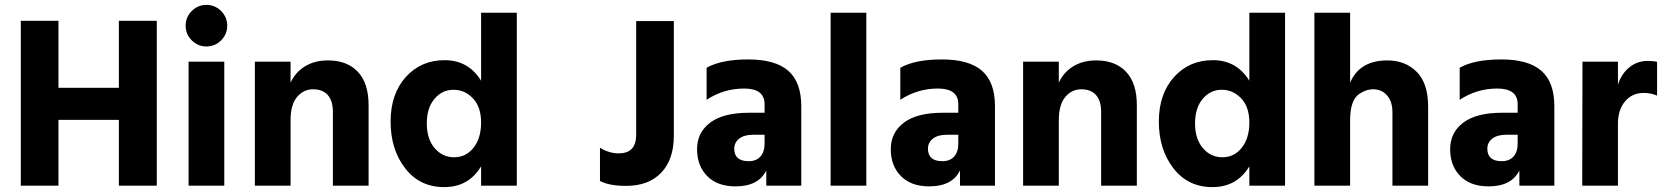

<svg xmlns="http://www.w3.org/2000/svg" viewBox="-20 -759 6800 785"><path d="M621 0H466V-269H219V0H65V-674H219V-400H466V-674H621Z M884 -714Q909 -689 909 -654Q909 -619 884 -594Q859 -569 824 -569Q789 -569 764 -594Q739 -619 739 -654Q739 -689 764 -714Q789 -739 824 -739Q859 -739 884 -714ZM897 0H751V-507H897Z M1487 0H1341V-302Q1341 -347 1320 -370.5Q1299 -394 1260 -394Q1221 -394 1194.5 -362.5Q1168 -331 1168 -268V0H1022V-507H1168V-421Q1187 -463 1226.5 -487.5Q1266 -512 1321 -512Q1399 -512 1443 -465.5Q1487 -419 1487 -329Z M2093 0H1947V-79Q1896 6 1796 6Q1696 6 1636.5 -71Q1577 -148 1577 -261.5Q1577 -375 1639 -444Q1701 -513 1798 -513Q1895 -513 1947 -429V-707H2093ZM1834 -392Q1788 -392 1756.5 -355Q1725 -318 1725 -254.5Q1725 -191 1757 -153.5Q1789 -116 1837 -116Q1885 -116 1916 -155Q1947 -194 1947 -258Q1947 -322 1913.5 -357Q1880 -392 1834 -392Z M2735 -204Q2735 -107 2683.5 -53Q2632 1 2540 1Q2471 1 2433 -19V-155Q2470 -132 2510 -132Q2581 -132 2581 -208V-673H2735Z M2987 3Q2913 3 2871.5 -39Q2830 -81 2830 -149Q2830 -217 2883.5 -257.5Q2937 -298 3042 -298H3106V-333Q3106 -397 3022.5 -397Q2939 -397 2869 -351V-482Q2929 -516 3039.5 -516Q3150 -516 3203 -469.5Q3256 -423 3256 -325V0H3113V-62Q3081 3 2987 3ZM3041 -100Q3072 -100 3089 -119Q3106 -138 3106 -171V-208H3059Q3022 -208 3002 -192Q2982 -176 2982 -151Q2982 -100 3041 -100Z M3522 0H3376V-707H3522Z M3779 3Q3705 3 3663.5 -39Q3622 -81 3622 -149Q3622 -217 3675.5 -257.5Q3729 -298 3834 -298H3898V-333Q3898 -397 3814.5 -397Q3731 -397 3661 -351V-482Q3721 -516 3831.5 -516Q3942 -516 3995 -469.5Q4048 -423 4048 -325V0H3905V-62Q3873 3 3779 3ZM3833 -100Q3864 -100 3881 -119Q3898 -138 3898 -171V-208H3851Q3814 -208 3794 -192Q3774 -176 3774 -151Q3774 -100 3833 -100Z M4628 0H4482V-302Q4482 -347 4461 -370.5Q4440 -394 4401 -394Q4362 -394 4335.5 -362.5Q4309 -331 4309 -268V0H4163V-507H4309V-421Q4328 -463 4367.5 -487.5Q4407 -512 4462 -512Q4540 -512 4584 -465.5Q4628 -419 4628 -329Z M5234 0H5088V-79Q5037 6 4937 6Q4837 6 4777.5 -71Q4718 -148 4718 -261.5Q4718 -375 4780 -444Q4842 -513 4939 -513Q5036 -513 5088 -429V-707H5234ZM4975 -392Q4929 -392 4897.5 -355Q4866 -318 4866 -254.5Q4866 -191 4898 -153.5Q4930 -116 4978 -116Q5026 -116 5057 -155Q5088 -194 5088 -258Q5088 -322 5054.5 -357Q5021 -392 4975 -392Z M5819 0H5673V-300Q5673 -344 5651 -369Q5629 -394 5594 -394Q5565 -394 5536 -374Q5500 -348 5500 -268V0H5354V-707H5500V-421Q5539 -512 5652 -512Q5726 -512 5772.5 -465Q5819 -418 5819 -323Z M6066 3Q5992 3 5950.5 -39Q5909 -81 5909 -149Q5909 -217 5962.5 -257.5Q6016 -298 6121 -298H6185V-333Q6185 -397 6101.5 -397Q6018 -397 5948 -351V-482Q6008 -516 6118.5 -516Q6229 -516 6282 -469.5Q6335 -423 6335 -325V0H6192V-62Q6160 3 6066 3ZM6120 -100Q6151 -100 6168 -119Q6185 -138 6185 -171V-208H6138Q6101 -208 6081 -192Q6061 -176 6061 -151Q6061 -100 6120 -100Z M6595 0H6449L6450 -507H6595V-413Q6609 -457 6641.5 -483.5Q6674 -510 6717 -510Q6741 -510 6755 -506V-368Q6731 -379 6700 -379Q6653 -379 6624 -344.5Q6595 -310 6595 -253Z"/></svg>

Font: Hind Jalandhar
Style: Bold
Weight: 700
Designer: Namrata Goyal
Foundry: Indian Type Foundry
Version: Version 0.702;PS 1.0;hotconv 1.0.81;makeotf.lib2.5.63406